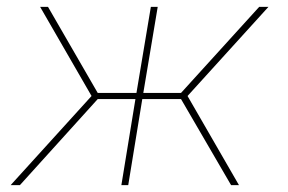

<svg xmlns="http://www.w3.org/2000/svg" viewBox="-20 -540 840 560"><path d="M677 0H654L508 -251H395L354 0H334L375 -251H265L38 0H11L247 -260L97 -520H120L265 -269H378L420 -520H440L398 -269H508L736 -520H763L527 -260Z"/></svg>

Font: Iosevka Aile Thin Oblique
Style: Regular
Weight: 100
Italic angle: -9°
Designer: Belleve Invis
Foundry: Belleve Invis
Version: Version 31.1.0; ttfautohint (v1.8.4)